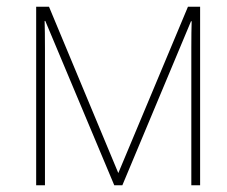

<svg xmlns="http://www.w3.org/2000/svg" viewBox="-20 -548 672 568"><path d="M572 0H546V-406Q546 -455 547 -485H545L342 0H318L114 -486H112Q113 -456 113 -403V0H87V-528H125L330 -36L536 -528H572Z"/></svg>

Font: Noto Sans UI Thin
Style: Regular
Weight: 250
Designer: Monotype Design Team
Foundry: Monotype Imaging Inc.
Version: Version 1.001